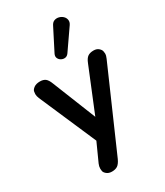

<svg xmlns="http://www.w3.org/2000/svg" viewBox="-233 -869 992 1152"><g transform="rotate(-30 263.0 -293.5)"><path d="M189 188Q167 188 153 176.5Q139 165 137.5 153.5Q136 142 136 138Q136 122 143 106L200 -20L29 -414Q22 -431 22 -445Q22 -450 24 -462Q26 -474 41.5 -485.5Q57 -497 84 -497Q107 -497 121 -486.5Q135 -476 146 -447L266 -147L389 -448Q400 -476 415 -486.5Q430 -497 455 -497Q477 -497 490 -485.5Q503 -474 505 -462.5Q507 -451 507 -447Q507 -432 499 -415L256 140Q243 168 228 178Q213 188 189 188ZM311 -560Q301 -546 287 -544Q273 -542 260 -549Q247 -556 241.5 -569Q236 -582 244 -598L320 -747Q329 -766 344 -771.5Q359 -777 375 -773Q391 -769 402.5 -758Q414 -747 416.5 -731.5Q419 -716 408 -700Z"/></g></svg>

Font: Nunito
Style: Bold
Weight: 700
Designer: Vernon Adams
Foundry: Vernon Adams
Version: Version 3.602